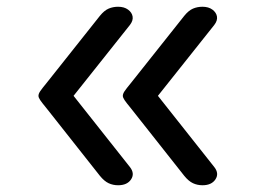

<svg xmlns="http://www.w3.org/2000/svg" viewBox="-20 -535 765 569"><path d="M330 14Q315 14 302 8Q289 2 276 -14L118 -214Q104 -231 99 -238.5Q94 -246 94 -251Q94 -257 99 -264.5Q104 -272 118 -289L276 -488Q289 -504 302 -509.5Q315 -515 330 -515Q348 -515 359.5 -506.5Q371 -498 373 -486Q375 -474 365 -461L198 -251L365 -40Q380 -21 368.5 -3.5Q357 14 330 14ZM580 14Q565 14 552 8Q539 2 526 -14L368 -214Q354 -231 349 -238.5Q344 -246 344 -251Q344 -257 349 -264.5Q354 -272 368 -289L526 -488Q539 -504 552 -509.5Q565 -515 580 -515Q598 -515 609.5 -506.5Q621 -498 623 -486Q625 -474 615 -461L448 -251L615 -40Q630 -21 618.5 -3.5Q607 14 580 14Z"/></svg>

Font: Playwrite FR Trad
Style: Regular
Weight: 400
Designer: Veronika Burian, José Scaglione
Foundry: TypeTogether
Version: Version 1.000